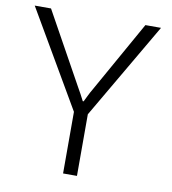

<svg xmlns="http://www.w3.org/2000/svg" viewBox="-80 -781 761 851"><g transform="rotate(10 300.0 -355.5)"><path d="M260.7 0H323.2V-277.3L576.2 -710.9H505.9L325.7 -390.1Q316.9 -375.5 309.6 -360.4Q302.2 -345.2 294.9 -330.6H291Q283.7 -345.2 275.6 -360.1Q267.6 -375 258.8 -390.1L81.1 -710.9H7.8L260.7 -277.3Z"/></g></svg>

Font: Roboto Flex
Style: wght 200 wdth 100 opsz 14.0 GRAD 0.00 slnt 0.00 XTRA 468 XOPQ 96 YOPQ 79 YTLC 514 YTUC 712 YTAS 750 YTDE -203.00 YTFI 738
Weight: 200
Designer: Berlow after Robertson
Foundry: Google
Version: Version 3.100